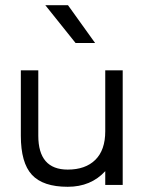

<svg xmlns="http://www.w3.org/2000/svg" viewBox="-20 -710 561 737"><path d="M270 -545 154 -690H241L345 -545ZM451 -440V0H384V-53Q329 7 240 7Q145 7 102.5 -39Q60 -85 60 -189V-440H127V-189Q127 -59 240 -59Q308 -59 346 -96.5Q384 -134 384 -206V-440Z"/></svg>

Font: Arcon
Style: Regular
Weight: 400
Designer: M. Zarth
Foundry: martin zarth - visuelle & digitale kommunikation
Version: Version 1.131;PS 001.131;hotconv 1.0.70;makeotf.lib2.5.58329